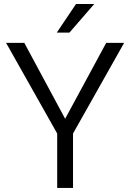

<svg xmlns="http://www.w3.org/2000/svg" viewBox="-20 -921 640 941"><path d="M99.1 -710.9 299.3 -338.9 500.5 -710.9H588.4L337.9 -266.6V0H260.3V-266.6L9.8 -710.9ZM258.3 -761.2 352.5 -901.4H441.9L320.3 -761.2Z"/></svg>

Font: Vazirmatn RD Light
Style: Regular
Weight: 300
Designer: Saber Rastikerdar
Foundry: Saber Rastikerdar
Version: Version 32.102